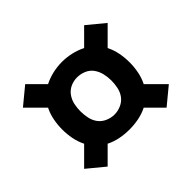

<svg xmlns="http://www.w3.org/2000/svg" viewBox="-121 -761 843 843"><g transform="rotate(-45 300.0 -340.0)"><path d="M483 -84 412 -155Q386 -142 357.5 -136.5Q329 -131 300 -131Q271 -131 242.5 -136.5Q214 -142 188 -155L117 -84L37 -150L115 -228Q102 -254 96.5 -282.5Q91 -311 91 -340Q91 -369 96.5 -397.5Q102 -426 115 -452L37 -530L117 -596L188 -525Q214 -538 242.5 -544.5Q271 -551 300 -551Q329 -551 357.5 -544.5Q386 -538 412 -525L483 -596L563 -530L485 -452Q498 -426 503.5 -397.5Q509 -369 509 -340Q509 -311 503.5 -282.5Q498 -254 485 -228L563 -150ZM300 -224Q321 -224 341.5 -233Q362 -242 374.5 -259Q387 -276 391.5 -297.5Q396 -319 396 -340Q396 -361 391 -382.5Q386 -404 373.5 -421.5Q361 -439 340.5 -447.5Q320 -456 299 -456Q277 -456 257.5 -447Q238 -438 225.5 -420.5Q213 -403 208.5 -382Q204 -361 204 -340Q204 -319 208.5 -297.5Q213 -276 225.5 -259Q238 -242 258.5 -233Q279 -224 300 -224Z"/></g></svg>

Font: Iosevka Custom Heavy Extended
Style: Regular
Weight: 900
Width: 7
Monospace: yes
Designer: Belleve Invis
Foundry: Belleve Invis
Version: Version 11.2.4; ttfautohint (v1.8.4)